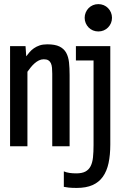

<svg xmlns="http://www.w3.org/2000/svg" viewBox="-20 -716 590 940"><path d="M520 -490.2V-8.8Q520 42.5 511.5 82.3Q502.9 122.1 483.6 149.2Q464.4 176.3 432.9 190.2Q401.4 204.1 355.5 204.1Q332 204.1 316.4 202.4Q300.8 200.7 292.5 198.7V123Q305.2 128.4 320.3 130.6Q335.4 132.8 353.5 132.8Q381.3 132.8 397.9 124Q414.6 115.2 423.6 97.7Q432.6 80.1 435.3 54.2Q438 28.3 438 -5.9V-419.9H351.6V-490.2ZM461.4 -695.8Q475.6 -695.8 487.8 -690.7Q500 -685.5 509 -676.3Q518.1 -667 523.2 -654.8Q528.3 -642.6 528.3 -628.9Q528.3 -614.7 523.2 -602.8Q518.1 -590.8 509 -581.5Q500 -572.3 487.8 -567.1Q475.6 -562 461.4 -562Q447.3 -562 435.1 -567.1Q422.9 -572.3 413.8 -581.5Q404.8 -590.8 399.7 -602.8Q394.5 -614.7 394.5 -628.9Q394.5 -642.6 399.7 -654.8Q404.8 -667 413.8 -676.3Q422.9 -685.5 435.1 -690.7Q447.3 -695.8 461.4 -695.8ZM29.3 -490.2H105L108.4 -440.4Q116.2 -450.7 125 -460.9Q133.8 -471.2 146 -479.7Q158.2 -488.3 174.1 -493.7Q189.9 -499 211.4 -499Q249.5 -499 271.2 -488.3Q293 -477.5 304 -457.8Q314.9 -438 317.9 -410.4Q320.8 -382.8 320.8 -348.6V0H235.8V-355Q235.8 -371.1 234.6 -384Q233.4 -397 229.2 -406.2Q225.1 -415.5 216.8 -420.7Q208.5 -425.8 194.3 -425.8Q181.6 -425.8 170.4 -420.2Q159.2 -414.6 149.2 -405.8Q139.2 -397 130.4 -386Q121.6 -375 114.3 -364.7V0H29.3Z"/></svg>

Font: Code New Roman
Style: Regular
Weight: 400
Monospace: yes
Designer: Sam Radian
Foundry: Code New Roman
Version: Version 2.00 November 29, 2014